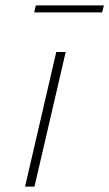

<svg xmlns="http://www.w3.org/2000/svg" viewBox="-20 -693 406 713"><path d="M359 -647 366 -673H113L107 -647ZM108 0 224 -500H189L73 0Z"/></svg>

Font: RazerF5 Thin
Style: Italic
Weight: 250
Foundry: Razer Inc.
Version: Version 2